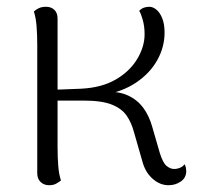

<svg xmlns="http://www.w3.org/2000/svg" viewBox="-20 -537 612 567"><path d="M478 10Q453 10 432 -8Q411 -26 402 -55L375 -149Q368 -175 354 -195.5Q340 -216 310.5 -228Q281 -240 225 -240H141L140 -272Q157 -273 180 -273.5Q203 -274 219 -275Q280 -278 321.5 -302Q363 -326 385 -362.5Q407 -399 407 -436Q407 -459 401.5 -478.5Q396 -498 391 -505Q398 -512 405.5 -514.5Q413 -517 421 -517Q432 -517 442.5 -508Q453 -499 459.5 -482Q466 -465 466 -441Q466 -398 444.5 -359.5Q423 -321 382.5 -293.5Q342 -266 283 -256L288 -266Q330 -268 358 -255Q386 -242 403.5 -218Q421 -194 430 -161L452 -85Q461 -56 472 -47Q483 -38 494 -38Q503 -38 511.5 -41.5Q520 -45 525 -52Q528 -47 529 -41.5Q530 -36 530 -32Q530 -12 514 -1Q498 10 478 10ZM125 10Q110 10 100 0.5Q90 -9 90 -25V-404Q90 -434 88 -459.5Q86 -485 80 -503Q85 -508 94 -512.5Q103 -517 116 -517Q131 -517 140.5 -508Q150 -499 150 -482V-103Q150 -73 152 -47.5Q154 -22 160 -4Q155 0 146.5 5Q138 10 125 10Z"/></svg>

Font: Arima Light
Style: Regular
Weight: 300
Designer: Joana Correia and Natanael Gama
Foundry: NDISCOVER
Version: Version 1.101;gftools[0.9.23]